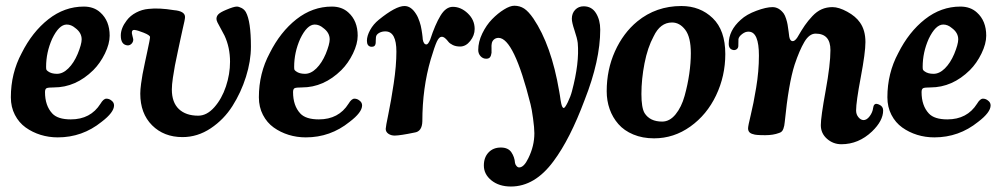

<svg xmlns="http://www.w3.org/2000/svg" viewBox="-20 -476 3549 683"><path d="M278.3 -452.6Q314 -452.6 336.9 -431.6Q370.1 -401.9 370.1 -349.1Q370.1 -320.3 353.3 -285.6Q336.4 -251 312 -226.6Q249.5 -165 171.9 -165Q151.9 -165 146 -162.4Q140.1 -159.7 140.1 -148.4Q140.1 -100.1 166 -72.3Q185.5 -51.3 231.9 -51.3Q302.2 -51.3 337.4 -106.9Q348.1 -125 358.4 -125Q368.2 -125 376 -118.7Q385.7 -111.8 385.7 -101.1Q385.7 -76.2 341.3 -42.5Q272.9 12.7 185.5 12.7Q153.8 12.7 124.5 3.7Q95.2 -5.4 71.3 -22.5Q47.4 -39.6 33 -67.4Q18.6 -95.2 18.6 -129.9Q18.6 -215.3 57.1 -287.1Q94.7 -362.3 152.1 -407.5Q209.5 -452.6 278.3 -452.6ZM150.9 -222.2Q162.6 -213.4 182.6 -213.4Q203.6 -213.4 223.1 -232.7Q242.7 -252 256.3 -284.2Q270.5 -318.8 270.5 -335.9Q270.5 -359.9 247.6 -376.5Q233.4 -388.7 217.3 -388.7Q189.9 -388.7 165.5 -337.9Q144 -289.6 144 -238.3Q144 -231 145 -228.3Q146 -225.6 150.9 -222.2Z M629.4 11.7Q563 11.7 521 -30.3Q479 -72.3 479 -143.1Q479 -157.2 481.9 -178.5Q484.9 -199.7 487.1 -211.9Q489.3 -224.1 495.8 -254.6Q502.4 -285.2 503.4 -290Q513.7 -336.9 513.7 -344.2Q513.7 -350.6 491.2 -359.6Q468.8 -368.7 457.5 -369.6Q450.2 -369.6 449.2 -362.3Q448.2 -358.9 451.2 -348.1Q454.1 -337.4 454.1 -334.5Q453.6 -326.2 447.8 -320.3Q441.9 -314.5 434.6 -314.5Q409.7 -315.9 409.7 -349.6Q409.7 -376 430.7 -403.3Q443.4 -420.4 464.4 -431.4Q485.4 -442.4 508.3 -444.3Q545.4 -448.7 598.6 -439.9Q638.2 -436.5 638.2 -415.5Q638.2 -410.6 636 -400.1Q633.8 -389.6 629.6 -371.8Q625.5 -354 622.6 -339.8Q620.1 -327.6 613 -294.9Q606 -262.2 602.3 -243.2Q598.6 -224.1 595 -199.2Q591.3 -174.3 591.3 -157.7Q591.3 -111.8 616.2 -88.1Q641.1 -64.5 685.1 -64.5Q715.8 -64.5 742.4 -94.5Q769 -124.5 783.7 -168.5Q798.3 -212.4 798.3 -256.3Q798.3 -307.1 778.8 -349.1Q773.9 -359.4 765.6 -373.8Q757.3 -388.2 753.7 -396Q750 -403.8 750 -408.7Q750 -418.5 757.1 -425.5Q764.2 -432.6 784.2 -440.9Q811.5 -452.6 822.3 -452.6Q829.6 -452.6 839.4 -447.5Q849.1 -442.4 854.5 -433.1Q872.6 -400.4 872.6 -310.1Q872.6 -258.8 855 -202.9Q837.4 -147 806.9 -98.9Q776.4 -50.8 729.5 -19.5Q682.6 11.7 629.4 11.7Z M1160.6 -452.6Q1196.3 -452.6 1219.2 -431.6Q1252.4 -401.9 1252.4 -349.1Q1252.4 -320.3 1235.6 -285.6Q1218.8 -251 1194.3 -226.6Q1131.8 -165 1054.2 -165Q1034.2 -165 1028.3 -162.4Q1022.5 -159.7 1022.5 -148.4Q1022.5 -100.1 1048.3 -72.3Q1067.9 -51.3 1114.3 -51.3Q1184.6 -51.3 1219.7 -106.9Q1230.5 -125 1240.7 -125Q1250.5 -125 1258.3 -118.7Q1268.1 -111.8 1268.1 -101.1Q1268.1 -76.2 1223.6 -42.5Q1155.3 12.7 1067.9 12.7Q1036.1 12.7 1006.8 3.7Q977.5 -5.4 953.6 -22.5Q929.7 -39.6 915.3 -67.4Q900.9 -95.2 900.9 -129.9Q900.9 -215.3 939.5 -287.1Q977.1 -362.3 1034.4 -407.5Q1091.8 -452.6 1160.6 -452.6ZM1033.2 -222.2Q1044.9 -213.4 1064.9 -213.4Q1085.9 -213.4 1105.5 -232.7Q1125 -252 1138.7 -284.2Q1152.8 -318.8 1152.8 -335.9Q1152.8 -359.9 1129.9 -376.5Q1115.7 -388.7 1099.6 -388.7Q1072.3 -388.7 1047.9 -337.9Q1026.4 -289.6 1026.4 -238.3Q1026.4 -231 1027.3 -228.3Q1028.3 -225.6 1033.2 -222.2Z M1590.8 -451.7Q1619.6 -451.7 1644 -428.5Q1668.5 -405.3 1668.5 -373Q1668.5 -350.1 1652.8 -330.3Q1637.2 -310.5 1616.7 -310.5Q1601.6 -310.5 1590.6 -315.9Q1579.6 -321.3 1574.7 -327.9Q1569.8 -334.5 1563.7 -339.8Q1557.6 -345.2 1551.3 -345.2Q1542 -345.2 1533.9 -327.9Q1525.9 -310.5 1512.2 -264.6Q1482.4 -162.6 1482.4 -44.4Q1481.4 -7.8 1454.1 -4.4Q1404.8 5.9 1384.3 6.3Q1371.1 6.3 1361.6 -0.2Q1352.1 -6.8 1352.1 -17.6Q1352.1 -24.9 1361.6 -70.6Q1371.1 -116.2 1380.6 -179.4Q1390.1 -242.7 1390.1 -292.5Q1390.1 -363.8 1351.6 -364.3Q1338.9 -364.7 1328.6 -358.9Q1318.4 -353 1317.4 -344.2Q1316.9 -338.9 1316.7 -332Q1316.4 -325.2 1316.4 -322.3Q1314.9 -308.6 1300.3 -309.6Q1285.2 -311.5 1285.2 -331.1Q1285.2 -348.1 1296.6 -369.1Q1308.1 -390.1 1327.6 -405.8Q1387.7 -454.6 1418.9 -454.6Q1442.4 -454.6 1460 -426.3Q1463.9 -420.4 1467 -413.3Q1470.2 -406.2 1472.7 -398.4Q1475.1 -390.6 1476.8 -384.3Q1478.5 -377.9 1479.7 -369.4Q1481 -360.8 1481.7 -356.4Q1482.4 -352.1 1483.2 -344.5Q1483.9 -336.9 1483.9 -335.9Q1486.8 -317.9 1497.1 -317.9Q1502.9 -317.9 1510.3 -335Q1527.8 -388.7 1546.9 -420.2Q1565.9 -451.7 1590.8 -451.7Z M1701.2 112.8Q1701.2 84 1717.8 66.4Q1734.4 48.8 1761.7 48.8Q1787.6 48.8 1799.1 65.7Q1810.5 82.5 1812 103.5Q1813 109.4 1817.4 114.5Q1821.8 119.6 1826.7 119.6Q1843.8 119.6 1859.4 86.9Q1880.9 43.5 1880.9 -2Q1880.9 -21 1876.2 -54.9Q1871.6 -88.9 1867.2 -105.5Q1808.1 -341.3 1753.4 -341.3Q1743.7 -341.3 1736.8 -335.2Q1730 -329.1 1729 -319.3Q1728 -314.9 1728.5 -303.5Q1729 -292 1728.5 -288.1Q1727.1 -277.3 1722.9 -272.2Q1718.8 -267.1 1709.5 -267.1Q1697.8 -267.1 1689.5 -276.1Q1681.2 -285.2 1681.2 -298.3Q1681.2 -327.1 1695.6 -356.9Q1710 -386.7 1730.5 -407.7Q1751 -428.7 1772.7 -442.1Q1794.4 -455.6 1809.6 -455.6Q1829.1 -455.6 1844.5 -445.6Q1859.9 -435.5 1877.4 -410.2Q1941.4 -315.4 1969.2 -151.4Q1970.2 -147 1971.7 -137Q1973.1 -127 1974.1 -120.4Q1975.1 -113.8 1976.8 -106.4Q1978.5 -99.1 1980.7 -95.5Q1982.9 -91.8 1985.4 -91.8Q1989.7 -91.8 1999.8 -112.3Q2009.8 -132.8 2014.6 -151.4Q2041.5 -252.4 2035.2 -323.2Q2033.2 -339.8 2023.7 -367.9Q2014.2 -396 2014.2 -409.2Q2014.2 -428.7 2026.1 -441.2Q2038.1 -453.6 2056.2 -453.6Q2085 -453.6 2100.1 -429.2Q2115.2 -404.8 2115.2 -370.6Q2115.2 -261.2 2059.6 -120.1Q2007.8 18.6 1949.2 97.2Q1882.8 187.5 1797.4 187.5Q1755.4 187.5 1728.3 165.8Q1701.2 144 1701.2 112.8Z M2138.2 -151.4Q2138.2 -228 2167.5 -293.2Q2196.8 -358.4 2247.1 -399.9Q2314 -454.6 2403.8 -454.6Q2470.7 -454.6 2515.4 -411.4Q2560.1 -368.2 2560.1 -283.7Q2560.1 -205.6 2527.3 -136.7Q2494.6 -67.9 2435.8 -25.9Q2377 16.1 2306.6 16.1Q2265.6 16.1 2232.9 2.4Q2200.2 -11.2 2179.7 -34.7Q2159.2 -58.1 2148.7 -87.9Q2138.2 -117.7 2138.2 -151.4ZM2335.4 -43.5Q2362.3 -43.5 2383.3 -69.3Q2404.3 -95.2 2415.3 -134.8Q2426.3 -174.3 2431.9 -213.4Q2437.5 -252.4 2437.5 -286.6Q2437.5 -343.8 2417.7 -369.9Q2397.9 -396 2370.6 -396Q2328.6 -396 2305.2 -346.7Q2283.7 -307.1 2272.7 -250.7Q2261.7 -194.3 2261.7 -141.6Q2261.7 -92.8 2272.9 -73.7Q2292 -43.5 2335.4 -43.5Z M2941.4 -450.7Q2963.9 -450.7 2993.9 -434.3Q3023.9 -418 3039.1 -396Q3058.6 -368.7 3058.6 -326.2Q3058.6 -289.1 3042 -201.2Q3025.4 -113.3 3025.4 -83Q3025.4 -69.3 3033.2 -59.6Q3041 -49.8 3050.8 -48.8Q3063 -48.3 3073.5 -62.3Q3084 -76.2 3085.9 -91.8Q3086.9 -100.1 3090.6 -103.8Q3094.2 -107.4 3099.1 -106.4Q3104.5 -105.5 3107.9 -103.5Q3121.6 -97.7 3121.6 -83Q3121.6 -46.4 3082 -8.3Q3034.2 37.1 2973.1 37.1Q2943.8 37.1 2921.9 17.8Q2899.9 -1.5 2899.9 -30.8Q2899.9 -59.6 2917 -153.1Q2934.1 -246.6 2934.1 -297.9Q2934.1 -356.4 2881.3 -356.4Q2858.9 -356.4 2841.3 -326.7Q2823.7 -296.9 2806.6 -245.6Q2785.2 -178.7 2771.5 -41.5Q2770.5 -33.2 2769.8 -29.1Q2769 -24.9 2766.8 -18.3Q2764.6 -11.7 2760.7 -8.1Q2756.8 -4.4 2751 -2.9Q2730.5 4.9 2702.1 4.9Q2667 4.9 2660.2 1.5Q2641.1 -2.4 2641.1 -19.5Q2641.1 -27.8 2650.6 -66.7Q2660.2 -105.5 2669.9 -164.1Q2679.7 -222.7 2679.7 -278.3Q2679.7 -362.3 2644 -363.3Q2632.3 -364.3 2620.4 -355.2Q2608.4 -346.2 2606.9 -336.9Q2606.4 -332.5 2606.7 -326.9Q2606.9 -321.3 2606.4 -312Q2606 -305.2 2601.1 -301.3Q2596.2 -297.4 2589.8 -297.9Q2572.3 -300.3 2572.3 -320.3Q2572.3 -367.7 2615.2 -405.8Q2635.7 -424.8 2670.7 -437.7Q2705.6 -450.7 2728 -450.7Q2751 -450.7 2768.1 -427.7Q2772.5 -421.4 2776.4 -409.2Q2780.3 -397 2781.7 -388.2Q2783.2 -379.4 2785.4 -363Q2787.6 -346.7 2787.6 -345.2Q2790.5 -329.6 2799.8 -329.6Q2807.6 -329.6 2816.4 -342.8Q2831.5 -369.1 2843 -385.7Q2854.5 -402.3 2869.9 -418.7Q2885.3 -435.1 2902.8 -442.9Q2920.4 -450.7 2941.4 -450.7Z M3396.5 -452.6Q3432.1 -452.6 3455.1 -431.6Q3488.3 -401.9 3488.3 -349.1Q3488.3 -320.3 3471.4 -285.6Q3454.6 -251 3430.2 -226.6Q3367.7 -165 3290 -165Q3270 -165 3264.2 -162.4Q3258.3 -159.7 3258.3 -148.4Q3258.3 -100.1 3284.2 -72.3Q3303.7 -51.3 3350.1 -51.3Q3420.4 -51.3 3455.6 -106.9Q3466.3 -125 3476.6 -125Q3486.3 -125 3494.1 -118.7Q3503.9 -111.8 3503.9 -101.1Q3503.9 -76.2 3459.5 -42.5Q3391.1 12.7 3303.7 12.7Q3272 12.7 3242.7 3.7Q3213.4 -5.4 3189.5 -22.5Q3165.5 -39.6 3151.1 -67.4Q3136.7 -95.2 3136.7 -129.9Q3136.7 -215.3 3175.3 -287.1Q3212.9 -362.3 3270.3 -407.5Q3327.6 -452.6 3396.5 -452.6ZM3269 -222.2Q3280.8 -213.4 3300.8 -213.4Q3321.8 -213.4 3341.3 -232.7Q3360.8 -252 3374.5 -284.2Q3388.7 -318.8 3388.7 -335.9Q3388.7 -359.9 3365.7 -376.5Q3351.6 -388.7 3335.4 -388.7Q3308.1 -388.7 3283.7 -337.9Q3262.2 -289.6 3262.2 -238.3Q3262.2 -231 3263.2 -228.3Q3264.2 -225.6 3269 -222.2Z"/></svg>

Font: Cooper* SemiBold
Style: Italic
Weight: 600
Italic angle: -7°
Designer: Owen Earl
Foundry: indestructible type*
Version: Version 0.001